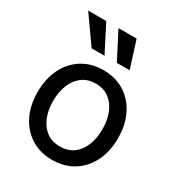

<svg xmlns="http://www.w3.org/2000/svg" viewBox="-185 -891 945 1021"><g transform="rotate(30 287.5 -380.0)"><path d="M287.1 11.7Q213.4 11.7 157.7 -22.9Q102.1 -57.6 71.3 -119.6Q40.5 -181.6 40.5 -262.7Q40.5 -344.7 71.3 -407Q102.1 -469.2 157.7 -503.9Q213.4 -538.6 287.1 -538.6Q361.3 -538.6 416.7 -503.9Q472.2 -469.2 503.2 -407Q534.2 -344.7 534.2 -262.7Q534.2 -181.6 503.2 -119.6Q472.2 -57.6 416.7 -22.9Q361.3 11.7 287.1 11.7ZM287.1 -70.8Q336.4 -70.8 370.1 -95.9Q403.8 -121.1 421.1 -164.6Q438.5 -208 438.5 -262.7Q438.5 -318.4 421.1 -361.8Q403.8 -405.3 370.1 -430.7Q336.4 -456.1 287.1 -456.1Q238.3 -456.1 204.6 -430.9Q170.9 -405.8 153.3 -362.1Q135.7 -318.4 135.7 -262.7Q135.7 -207.5 153.3 -164.3Q170.9 -121.1 204.3 -95.9Q237.8 -70.8 287.1 -70.8ZM173.3 -607.4 57.1 -772H168L252.4 -607.4ZM328.1 -607.4 243.2 -772H354.5L406.7 -607.4Z"/></g></svg>

Font: Inter Cardless Tabular
Style: Regular
Weight: 400
Designer: Rasmus Andersson
Foundry: rsms
Version: Version 4.000;git-4fc901f